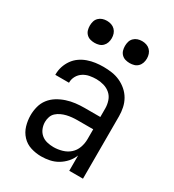

<svg xmlns="http://www.w3.org/2000/svg" viewBox="-179 -836 858 946"><g transform="rotate(30 250.0 -362.5)"><path d="M202 8Q172 8 143 -1Q114 -10 93.5 -32Q73 -54 64.5 -83Q56 -112 56 -142Q56 -167 62.5 -192Q69 -217 84.5 -237Q100 -257 122 -270.5Q144 -284 168.5 -292Q193 -300 218 -303Q243 -306 269 -306H358V-355Q358 -376 351 -397Q344 -418 328 -432Q312 -446 291 -452Q270 -458 249 -458Q230 -458 211 -454.5Q192 -451 175.5 -440.5Q159 -430 149.5 -413Q140 -396 140 -377V-375H62V-378Q62 -401 69 -422.5Q76 -444 89 -462.5Q102 -481 120.5 -494Q139 -507 160.5 -514.5Q182 -522 204 -525Q226 -528 249 -528Q273 -528 297 -524.5Q321 -521 343 -511Q365 -501 383.5 -485Q402 -469 414 -448Q426 -427 431 -403Q436 -379 436 -355V0H358V-87Q349 -64 332.5 -45.5Q316 -27 295 -14.5Q274 -2 250 3Q226 8 202 8ZM232 -62Q256 -62 280.5 -69Q305 -76 323 -92Q341 -108 349.5 -131.5Q358 -155 358 -180V-236H269Q254 -236 238.5 -234.5Q223 -233 208.5 -229.5Q194 -226 180 -219.5Q166 -213 155 -203Q144 -193 139 -178.5Q134 -164 134 -149Q134 -130 141 -112.5Q148 -95 162 -83Q176 -71 194.5 -66.5Q213 -62 232 -62ZM350 -608Q337 -608 325 -611.5Q313 -615 304 -624Q295 -633 291.5 -645Q288 -657 288 -670Q288 -683 291.5 -695Q295 -707 304 -716Q313 -725 325 -729Q337 -733 350 -733Q363 -733 375 -729Q387 -725 396 -716Q405 -707 409 -695Q413 -683 413 -670Q413 -657 409 -645Q405 -633 396 -624Q387 -615 375 -611.5Q363 -608 350 -608ZM150 -608Q137 -608 125 -611.5Q113 -615 104 -624Q95 -633 91.5 -645Q88 -657 88 -670Q88 -683 91.5 -695Q95 -707 104 -716Q113 -725 125 -729Q137 -733 150 -733Q163 -733 175 -729Q187 -725 196 -716Q205 -707 209 -695Q213 -683 213 -670Q213 -657 209 -645Q205 -633 196 -624Q187 -615 175 -611.5Q163 -608 150 -608Z"/></g></svg>

Font: Iosevka Term
Style: Regular
Weight: 400
Monospace: yes
Designer: Belleve Invis
Foundry: Belleve Invis
Version: Version 30.0.1